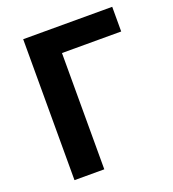

<svg xmlns="http://www.w3.org/2000/svg" viewBox="-131 -814 823 914"><g transform="rotate(-20 280.5 -357.0)"><path d="M541 -714V-589H241V0H90V-714Z"/></g></svg>

Font: Noto IKEA Simplified Chinese
Style: Bold
Weight: 700
Designer: Monotype Design Team
Foundry: Monotype Imaging Inc.
Version: Version 1.100